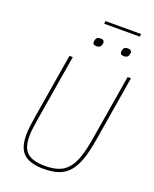

<svg xmlns="http://www.w3.org/2000/svg" viewBox="-176 -1074 953 1185"><g transform="rotate(20 300.0 -482.0)"><path d="M193 -698 122 -271Q116 -233 112 -204Q108 -175 108 -149Q108 -70 144.5 -39Q181 -8 261 -8Q313 -8 349.5 -21Q386 -34 411.5 -65Q437 -96 453.5 -146.5Q470 -197 482 -271L553 -698H575L504 -270Q491 -190 472.5 -136Q454 -82 425.5 -49Q397 -16 356.5 -2Q316 12 259 12Q171 12 129 -24.5Q87 -61 87 -149Q87 -175 91 -207.5Q95 -240 101 -276L171 -698ZM307 -976H541L538 -958H304ZM308 -811Q293 -811 287.5 -816.5Q282 -822 282 -829Q282 -832 282.5 -835Q283 -838 284 -843Q289 -865 314 -865Q329 -865 334.5 -859.5Q340 -854 340 -847Q340 -844 339.5 -841Q339 -838 338 -833Q333 -811 308 -811ZM488 -811Q473 -811 467.5 -816.5Q462 -822 462 -829Q462 -832 462.5 -835Q463 -838 464 -843Q469 -865 494 -865Q509 -865 514.5 -859.5Q520 -854 520 -847Q520 -844 519.5 -841Q519 -838 518 -833Q513 -811 488 -811Z"/></g></svg>

Font: IBM Plex Mono Thin
Style: Italic
Weight: 100
Italic angle: -9°
Monospace: yes
Designer: Mike Abbink, Paul van der Laan, Pieter van Rosmalen
Foundry: Bold Monday
Version: Version 2.3